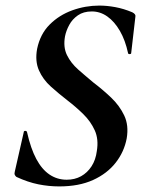

<svg xmlns="http://www.w3.org/2000/svg" viewBox="-20 -656 510 688"><path d="M192 12Q155 12 117.5 4.5Q80 -3 39 -22Q35 -25 33 -29.5Q31 -34 33 -41L65 -182Q65 -187 70.5 -187Q76 -187 77 -182Q90 -124 110 -86.5Q130 -49 157.5 -30.5Q185 -12 219 -12Q248 -12 270.5 -24.5Q293 -37 308 -60Q323 -83 327 -115Q334 -157 319.5 -189Q305 -221 278.5 -247Q252 -273 222 -296Q191 -320 162.5 -345.5Q134 -371 119.5 -404Q105 -437 113 -481Q124 -534 158 -568Q192 -602 239 -619Q286 -636 336 -636Q363 -636 393 -630.5Q423 -625 454 -612Q468 -605 465 -595L450 -465Q449 -462 444.5 -462Q440 -462 439 -465Q429 -512 409.5 -545.5Q390 -579 364.5 -597Q339 -615 309 -615Q279 -615 259 -601Q239 -587 228 -566.5Q217 -546 213 -526Q206 -487 220 -458.5Q234 -430 260 -407Q286 -384 315 -360Q348 -335 378 -306.5Q408 -278 425 -242.5Q442 -207 434 -160Q425 -112 394.5 -73Q364 -34 313.5 -11Q263 12 192 12Z"/></svg>

Font: Cormorant Infant Light
Style: Italic
Weight: 300
Italic angle: -10°
Designer: Christian Thalmann (Catharsis Fonts)
Foundry: Catharsis Fonts
Version: Version 4.001